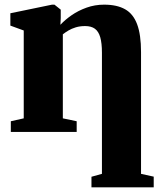

<svg xmlns="http://www.w3.org/2000/svg" viewBox="-20 -567 690 825"><path d="M373 238V192.5L418 180V-340.5Q418 -381.5 410.8 -406.8Q403.5 -432 387.8 -443.5Q372 -455 346 -455Q323.5 -455 305.5 -449.5Q287.5 -444 273.8 -435.8Q260 -427.5 250 -419.5V-58.5L309.5 -46V0H26.5V-46L82 -58.5V-436L24.5 -457V-510L203.5 -547H214L241 -525.5V-489L239.5 -460.5Q259.5 -482 288 -501.8Q316.5 -521.5 352 -534.2Q387.5 -547 427.5 -547Q482.5 -547 517.5 -527.2Q552.5 -507.5 569.2 -462.8Q586 -418 586 -343.5V180L640.5 192V238Z"/></svg>

Font: Merriweather 72pt Black
Style: Regular
Weight: 900
Version: Version 2.100